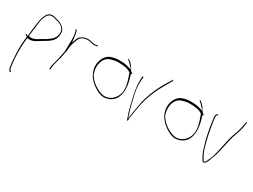

<svg xmlns="http://www.w3.org/2000/svg" viewBox="-53 -1169 2589 1961"><g transform="rotate(30 1241.5 -188.0)"><path d="M36 -213 56 -202 55 -200C47 -141 43 -75 46 -9C49 53 52 111 62 160C67 182 72 186 85 195C91 199 97 189 92 186L82 179L80 177C70 159 69 133 66 113C56 35 54 -62 61 -146L66 -192H82C92 -189 103 -190 117 -194H119C149 -201 177 -222 199 -236C248 -265 307 -293 329 -343C343 -374 346 -423 331 -448C308 -485 265 -506 213 -516C197 -520 185 -525 170 -523H169C153 -523 136 -516 127 -507C75 -454 74 -338 60 -232L58 -213L42 -223C35 -227 31 -218 36 -213ZM69 -224V-230H70C72 -247 74 -266 77 -283C87 -347 86 -426 117 -476V-477L118 -478C129 -494 141 -512 169 -512C186 -514 198 -509 211 -506C253 -496 322 -481 329 -419C334 -360 305 -328 273 -305C235 -274 192 -258 158 -233C139 -224 116 -212 84 -215C81 -215 72 -219 70 -224ZM92 186C92 186 91 186 91 186C91 186 92 186 92 186ZM273 -302C273 -302 272 -302 272 -302C272 -302 273 -302 273 -302Z M418 -37C418 -31 421 -31 422 -31C428 -31 429 -31 430 -37L431 -56C435 -108 455 -154 465 -202C470 -235 480 -266 482 -295C484 -317 486 -342 492 -361L500 -389L511 -419C522 -453 545 -473 573 -479L585 -482C601 -486 620 -485 639 -482C661 -479 676 -470 691 -472H692C700 -472 714 -474 719 -475H728C730 -476 732 -482 731 -485C731 -486 731 -487 728 -486H720C711 -484 701 -484 694 -482H691C685 -482 680 -483 676 -484L659 -488C652 -490 648 -491 641 -492L620 -495C603 -498 586 -492 570 -489L554 -484L538 -474C520 -463 512 -453 502 -430L484 -382L479 -433C476 -468 471 -497 460 -518V-519C458 -525 448 -519 450 -515V-513C452 -508 457 -501 460 -488C467 -460 468 -426 468 -392C468 -378 468 -366 467 -353C467 -334 466 -319 466 -304V-286C466 -277 465 -268 464 -260V-253H463C456 -219 450 -183 441 -150C433 -118 421 -84 419 -56ZM464 -258C464 -258 463 -258 463 -258C463 -258 464 -258 464 -258ZM464 -186H470V-192H464ZM465 -200C465 -200 465 -199 465 -199C465 -199 465 -200 465 -200ZM468 -351C468 -351 467 -351 467 -351C467 -351 468 -351 468 -351ZM570 -489C570 -489 569 -489 569 -489C569 -489 570 -489 570 -489Z M817 -357C795 -287 817 -220 850 -175C876 -139 919 -105 955 -86C986 -68 1030 -53 1072 -63C1141 -77 1186 -126 1195 -203C1204 -260 1190 -324 1176 -370L1166 -401C1171 -406 1177 -413 1173 -416L1152 -432C1136 -464 1108 -504 1083 -518L1072 -527C1070 -529 1070 -528 1068 -525C1065 -517 1070 -516 1076 -511C1087 -505 1100 -488 1112 -476L1145 -443L1099 -455C1069 -464 1042 -467 1008 -467C968 -469 933 -463 897 -450C860 -437 830 -399 817 -357ZM835 -222C807 -306 832 -401 902 -426C933 -437 969 -445 1004 -444L1009 -443C1057 -443 1104 -438 1143 -412H1144L1149 -398C1170 -343 1200 -260 1184 -193C1168 -124 1108 -62 1022 -75C1020 -75 1017 -76 1015 -77C956 -92 889 -135 852 -190C841 -205 841 -203 835 -222ZM1076 -511Z M1278 -360C1282 -302 1291 -253 1303 -204C1320 -133 1336 -55 1360 2C1366 19 1366 27 1367 28C1369 31 1378 18 1378 18V14C1377 6 1377 -3 1379 -16C1384 -57 1392 -86 1398 -130C1422 -293 1492 -421 1563 -539V-540L1574 -554C1576 -557 1576 -558 1572 -562C1571 -568 1569 -571 1568 -572C1567 -571 1565 -567 1564 -560L1555 -547C1492 -452 1434 -335 1404 -214C1394 -170 1386 -111 1378 -65V-63C1376 -57 1375 -50 1374 -44L1369 5L1341 -84C1336 -102 1331 -122 1326 -142C1311 -207 1288 -277 1288 -360C1288 -373 1289 -385 1290 -399V-420C1294 -425 1294 -425 1291 -443H1290V-448C1287 -445 1283 -441 1279 -436C1280 -413 1278 -385 1278 -360ZM1290 -399Z M1660 -357C1638 -287 1660 -220 1693 -175C1719 -139 1762 -105 1798 -86C1829 -68 1873 -53 1915 -63C1984 -77 2029 -126 2038 -203C2047 -260 2033 -324 2019 -370L2009 -401C2014 -406 2020 -413 2016 -416L1995 -432C1979 -464 1951 -504 1926 -518L1915 -527C1913 -529 1913 -528 1911 -525C1908 -517 1913 -516 1919 -511C1930 -505 1943 -488 1955 -476L1988 -443L1942 -455C1912 -464 1885 -467 1851 -467C1811 -469 1776 -463 1740 -450C1703 -437 1673 -399 1660 -357ZM1678 -222C1650 -306 1675 -401 1745 -426C1776 -437 1812 -445 1847 -444L1852 -443C1900 -443 1947 -438 1986 -412H1987L1992 -398C2013 -343 2043 -260 2027 -193C2011 -124 1951 -62 1865 -75C1863 -75 1860 -76 1858 -77C1799 -92 1732 -135 1695 -190C1684 -205 1684 -203 1678 -222ZM1919 -511Z M2121 -446C2127 -410 2132 -366 2138 -325C2148 -268 2164 -199 2181 -146C2194 -99 2209 -55 2229 -25C2242 1 2251 17 2272 3C2288 -7 2303 -43 2313 -77C2320 -95 2328 -114 2334 -135C2354 -207 2368 -291 2389 -366V-368L2390 -369C2409 -422 2431 -485 2438 -542L2440 -556C2441 -561 2440 -562 2440 -563V-564C2437 -572 2435 -571 2434 -571C2432 -570 2430 -564 2430 -557L2427 -544C2425 -535 2422 -522 2419 -504C2411 -460 2393 -412 2378 -370C2344 -263 2334 -125 2285 -34C2281 -24 2273 -3 2258 -3H2255C2250 -15 2246 -14 2239 -31C2203 -84 2185 -169 2167 -240C2155 -293 2146 -347 2139 -398C2135 -422 2132 -438 2132 -457V-472C2136 -476 2142 -477 2145 -479C2145 -486 2142 -494 2140 -494C2137 -493 2138 -493 2138 -490H2135C2123 -478 2118 -472 2121 -446ZM2285 -35C2285 -35 2285 -34 2285 -34C2285 -34 2285 -35 2285 -35Z"/></g></svg>

Font: Stray Cat
Style: HlCn
Weight: 100
Version: Version 1.0